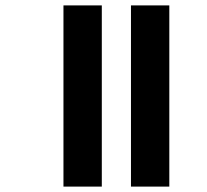

<svg xmlns="http://www.w3.org/2000/svg" viewBox="-20 -691 767 711"><path d="M357 0H215V-671H357ZM607 0H465V-671H607Z"/></svg>

Font: Hind Jalandhar
Style: Bold
Weight: 700
Designer: Namrata Goyal
Foundry: Indian Type Foundry
Version: Version 0.702;PS 1.0;hotconv 1.0.81;makeotf.lib2.5.63406